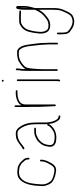

<svg xmlns="http://www.w3.org/2000/svg" viewBox="662 -1352 893 2258"><g transform="rotate(-90 1109.0 -222.5)"><path d="M383 -332V-338C383 -373.4 368.9 -386.7 350 -407C334.8 -424.6 330.3 -430.6 313 -441C297.8 -450.5 281.9 -460.4 260 -462C243.6 -463.3 228.5 -466 213 -466C170.6 -466 144.9 -453.9 123 -432C94.3 -403.3 79.1 -368.5 67 -323L61 -293C59 -282.3 57.3 -271.3 56 -260C54.1 -228.5 50 -199.5 50 -167C50 -157 51.7 -146.7 55 -136C64.8 -99.3 80.3 -65.2 109 -48C140.1 -27.3 181.7 -15.8 228 -10C288.1 -3.3 314.1 -53.3 333 -91L342 -108C344.7 -113.3 346.7 -118.7 348 -124C354.2 -138.4 360 -158.7 360 -179L361 -189C361 -201.9 341 -203.7 341 -190L340 -180C340 -155 331.8 -135.3 324 -117L315 -100C301.1 -75 282.3 -30 244 -30C239.3 -29.3 234.7 -29.3 230 -30C224.7 -30 219.3 -30.5 214 -31.5C175.4 -38.7 129.1 -48.5 107 -75C89.4 -95.5 70 -130.7 70 -168C70 -176.7 70.3 -185.7 71 -195C76.1 -271.7 83.1 -348 118 -396C138.5 -424.2 164.9 -446 213 -446C229.2 -446 242.9 -443.2 258 -442C277.5 -440.2 288.9 -431.8 303 -423C318.6 -415.2 322.2 -408.9 336 -393C351.4 -377.6 363 -364.5 363 -338V-332C363 -326.7 367.7 -322 373 -322C378.3 -322 383 -326.7 383 -332Z M727 -267H700C672 -267 649.2 -262.7 630 -254C614.4 -245.3 593.4 -237.3 580 -225C555.1 -200.1 533 -178.4 522 -140C518.2 -125.9 510 -86.6 513 -70C516.8 -28.4 558.5 -8 604 -8C612.7 -7.3 622 -7 632 -7C679.5 -10.2 713.7 -25.3 740.5 -48.5C751.2 -57.8 769.2 -74.1 775 -88L780 -99L781 -100V-95C783.5 -67.7 789.9 -41.3 800 -21C813.5 2.6 827.8 39 864 39L870 40C882.5 40 886.1 20 872 20L865 19C856.5 19 846.1 13.2 842 8C825.7 -8.3 814.4 -33.5 808 -59L804 -77C800.3 -95.3 798 -114.6 798 -136V-233C798 -241.7 797.7 -251 797 -261C797 -319 785.4 -368.8 764 -408C755.5 -420.7 746.9 -437.9 737 -449C720.8 -467.2 704 -484 671 -484C662.3 -484 654 -483.7 646 -483C638 -483 629.7 -482 621 -480C573.7 -469.1 543.7 -437.1 509 -414C500.8 -407.2 476.2 -402.1 484 -388C491.7 -374.1 513.2 -392.1 520 -398C532 -404.9 540.7 -412.9 552.5 -422.5C583 -447.2 615.9 -464 671 -464C697 -464 709.5 -450.8 721.5 -436C739.9 -413.3 755.2 -384.3 764 -352L770 -332C774.5 -309.5 777 -287.5 777 -261C777.7 -251 778 -241.7 778 -233V-136C778 -128.7 778.3 -121.7 779 -115V-109C775.5 -116.1 765.5 -115.8 762 -108L757 -97C754.3 -91 750 -85 744 -79C717.7 -52.7 683 -27 631 -27C621.7 -27 613 -27.3 605 -28C597 -28 589.3 -29 582 -31C544.5 -37.8 527.3 -55.3 534 -100C540.1 -142.8 551.3 -166.6 574.5 -191C586.5 -203.7 598.3 -217.2 616 -224L640 -236C653.7 -244.6 677.5 -247 700 -247H727C732.3 -247 737 -251.7 737 -257C737 -262.3 732.3 -267 727 -267Z M980 -488V-365C980 -338.8 982 -309.8 982 -283V-202C982 -170.4 986 -137.6 986 -108C986 -94.2 989 -62.1 989 -51C989 -43.2 990 -26.1 990 -18C990 -15.3 992.7 -14.3 998 -15C1006 -14.3 1010 -15.3 1010 -18V-19H1008C1009.3 -20.3 1010 -22 1010 -24V-370C1010 -374 1010.3 -378.3 1011 -383C1011 -393.4 1017 -407 1021 -415C1038.3 -445.2 1087.2 -464 1133 -464H1168C1173.3 -464 1178 -468.7 1178 -474C1178 -479.3 1173.3 -484 1168 -484H1133C1124.3 -484 1116 -483.3 1108 -482C1089.3 -476.9 1079.1 -476.3 1060.5 -468.5C1031.7 -456.4 1013.2 -443.5 1000 -417V-488C1000 -494.2 995.8 -498 990 -498C984.2 -498 980 -494.2 980 -488Z M1285 -462V6C1285 17.6 1274 33.7 1288.5 37.5C1302.4 41.2 1305 18.7 1305 6V-462C1305 -467.3 1300.3 -472 1295 -472C1289.7 -472 1285 -467.3 1285 -462ZM1280 -632C1284.6 -627.4 1290.1 -622.1 1297 -629C1303.9 -635.9 1298.6 -641.4 1294 -646C1284.7 -655.3 1270.7 -641.3 1280 -632Z M1413 -474V-463C1413 -450.5 1411.5 -440.4 1410 -430L1407 -409C1406.3 -400.3 1406 -389.3 1406 -376C1405.3 -361.3 1405 -347.3 1405 -334V6C1405 8 1408.3 8.3 1415 7C1421.7 8.3 1425 8 1425 6V-163C1425 -196.8 1426.7 -235.7 1430 -265C1430 -269 1430.3 -273.3 1431 -278C1434.6 -331.8 1439.6 -367.5 1471 -392C1502.1 -419.6 1540.7 -448 1598 -448H1630C1651.5 -448 1657.9 -432.8 1668 -419C1678.1 -405.1 1678.3 -400.7 1683 -385C1695.1 -352.8 1698.1 -307.5 1702 -269C1705.1 -237.9 1710.7 -205.3 1712.5 -172L1713.5 -154C1713.8 -148 1714 -141.7 1714 -135C1714 -123.1 1716 -107.5 1716 -96V3C1716 8.3 1720.7 13 1726 13C1731.3 13 1736 8.3 1736 3V-96C1736 -107.5 1734 -123.2 1734 -135C1734 -204.3 1723 -265.2 1715 -329C1710.2 -350.6 1709.5 -373.3 1702 -392C1696.7 -407.8 1695.3 -415.1 1685 -430C1672.2 -448.5 1658.6 -468 1630 -468H1598C1583.5 -468 1569 -464.7 1557 -462C1539.3 -460.5 1535.9 -456.4 1521 -451C1513.7 -447 1506.7 -442.7 1500 -438C1471.3 -418.9 1440.6 -398.2 1425 -367C1425 -369.7 1425.3 -372.3 1426 -375C1426 -388.3 1426.3 -399.2 1427 -407.5C1428.7 -429.3 1433 -440 1433 -463V-474C1433 -479.3 1428.3 -484 1423 -484C1417.7 -484 1413 -479.3 1413 -474Z M2147 -421C2147 -424.3 2147.3 -428.3 2148 -433V-387C2148 -381.7 2147.7 -375.3 2147 -368L2145 -346C2144.3 -343.3 2144 -340.7 2144 -338V-354C2144 -379.2 2145.5 -399 2147 -421ZM2168 -388V-461C2168 -483.5 2140.3 -484.9 2134.5 -467.5C2123.5 -434.6 2124 -394.9 2124 -354V-262C2121.3 -254 2119 -247.7 2117 -243C2093.2 -195.3 2075.5 -171.2 2034 -138C2003.7 -113.7 1987.6 -102.5 1946 -99C1919.3 -99 1896.6 -103.5 1885 -118C1870.6 -139.6 1861.1 -165.9 1864 -203C1866.4 -234.4 1868.9 -264.5 1876 -291L1884 -323C1891.4 -360 1915 -391.2 1943 -408C1958.8 -416.6 1967.8 -424 1991 -424H2055C2066.4 -425.4 2083.4 -422 2096 -422H2105C2110.6 -422 2115 -425.8 2115 -431.5C2115 -437.2 2110.5 -442 2105 -442H2096C2083.4 -442 2065.9 -445.2 2054 -444H1991C1963.6 -444 1950.5 -436.2 1933 -425C1899.7 -405.6 1874.1 -370.9 1864 -328C1854.2 -288.6 1847.3 -250.4 1844 -204C1841 -162 1851.5 -126.6 1870 -105C1885.5 -86.9 1913.3 -79 1947 -79C1994.1 -82.4 2012.3 -95.8 2046 -122C2082.4 -151.4 2098.2 -169.9 2121 -207C2121.7 -209 2122.7 -210.7 2124 -212V-45C2124 -18.8 2121.3 1.9 2119 25C2116.7 45.4 2102.5 77.1 2094.5 93L2088 106C2083.3 114.2 2080.9 124.6 2075 132C2064.2 148.2 2059.7 158.7 2041 169.5C2023.4 179.7 2011.1 181.2 1989 184C1963.1 184 1946.1 177.7 1929.5 170C1912.5 162.1 1892.5 148.6 1879 137C1855.8 121.5 1855 86.2 1855 48V10C1855 4.7 1850.3 0 1845 0C1839.7 0 1835 4.7 1835 10V48C1835 66.6 1836.5 82.8 1838 99C1839.9 124.3 1852.1 140.9 1867 154C1872.3 157.3 1877.7 161 1883 165C1910.6 185.7 1942.3 204 1990 204C2022.4 200.4 2055.8 190 2073 170L2083 156C2086.3 151.3 2089.3 147 2092 143C2097.7 135.1 2100 125.4 2105 117C2113.1 100.9 2114.8 96.7 2124 75C2138.9 39.6 2144 4.3 2144 -45V-259C2153.5 -301.6 2168 -337 2168 -388Z"/></g></svg>

Font: HoneyBee
Style: UltLit
Weight: 100
Foundry: Cannot Into Space Fonts
Version: Version 0.89